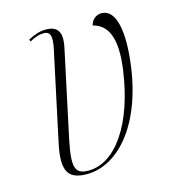

<svg xmlns="http://www.w3.org/2000/svg" viewBox="-89 -617 627 701"><g transform="rotate(-15 225.0 -267.0)"><path d="M155 10C269 10 380 -107 411 -324C430 -459 412 -544 357 -544C341 -544 321 -534 315 -509C367 -496 398 -447 380 -322C353 -128 267 -1 164 -1C112 -1 103 -27 125 -132L194 -455C205 -504 198 -539 146 -539C123 -539 102 -532 78 -519L81 -511C100 -522 117 -528 134 -528C161 -528 165 -507 156 -464L84 -127C62 -25 83 10 155 10Z"/></g></svg>

Font: Noto Serif Display ExtraCondensed ExtraLight
Style: Italic
Weight: 200
Width: 2
Italic angle: -12°
Designer: Monotype Design Team
Foundry: Monotype Imaging Inc.
Version: Version 2.009